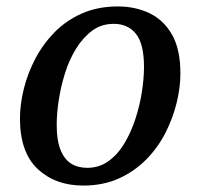

<svg xmlns="http://www.w3.org/2000/svg" viewBox="-20 -566 622 596"><path d="M238 10Q152 10 97 -41.5Q42 -93 42 -198Q42 -242 54 -290.5Q66 -339 90 -384.5Q114 -430 150 -466.5Q186 -503 235 -524.5Q284 -546 346 -546Q400 -546 444 -525Q488 -504 514 -458.5Q540 -413 540 -338Q540 -295 528.5 -247.5Q517 -200 494 -154.5Q471 -109 435 -72Q399 -35 350 -12.5Q301 10 238 10ZM251 -45Q288 -45 317 -66Q346 -87 366.5 -121.5Q387 -156 400.5 -197.5Q414 -239 420.5 -281Q427 -323 427 -358Q427 -430 402 -461Q377 -492 333 -492Q295 -492 266.5 -471Q238 -450 216.5 -415.5Q195 -381 182 -339.5Q169 -298 162.5 -256Q156 -214 156 -178Q156 -130 168 -100.5Q180 -71 201 -58Q222 -45 251 -45Z"/></svg>

Font: ET Text
Style: Italic
Weight: 470
Italic angle: -12°
Designer: Monotype Design Team
Foundry: Monotype Imaging Inc.
Version: Version 2.009